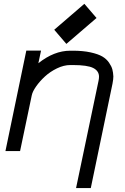

<svg xmlns="http://www.w3.org/2000/svg" viewBox="-20 -771 640 980"><path d="M351.1 -512.2Q403.3 -512.2 442.1 -503.7Q481 -495.1 502.2 -482.7Q523.4 -470.2 536.4 -451.4Q549.3 -432.6 553.5 -416.7Q557.6 -400.9 558.6 -380.9Q558.6 -366.7 554.2 -343.8L443.4 189H368.2L482.9 -358.4Q485.4 -370.6 485.4 -379.4Q485.4 -408.7 456.1 -423.8Q426.8 -439 351.1 -439H338.9Q305.7 -439 270.5 -421.9Q235.4 -404.8 209 -380.4Q182.6 -356 164.3 -329.8Q146 -303.7 142.1 -284.2L82.5 0H7.8L114.3 -512.7H189.5L175.8 -448.2Q255.9 -512.2 338.9 -512.2ZM318.8 -546.9 256.8 -619.1 410.6 -751.5 472.7 -679.2Z"/></svg>

Font: Anka/Coder
Style: Italic
Weight: 400
Italic angle: -12°
Monospace: yes
Version: Version 001.100